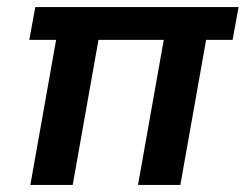

<svg xmlns="http://www.w3.org/2000/svg" viewBox="-20 -524 696 544"><path d="M66 0 139 -411H63L80 -504H656L639 -411H564L491 0H371L444 -411H259L186 0Z"/></svg>

Font: DM Sans SemiBold
Style: Italic
Weight: 600
Italic angle: -10°
Designer: Colophon Foundry, Jonny Pinhorn
Foundry: Colophon Foundry
Version: Version 4.004;gftools[0.9.30]